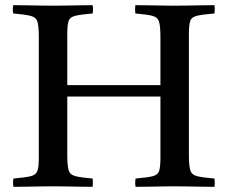

<svg xmlns="http://www.w3.org/2000/svg" viewBox="-20 -721 880 742"><path d="M32 1Q29 -14 32 -31Q78 -35 98.5 -40Q119 -45 124.5 -60.5Q130 -76 130 -111V-576Q130 -618 125 -636Q120 -654 99 -659.5Q78 -665 31 -669Q28 -684 31 -701Q51 -701 80.5 -700.5Q110 -700 139 -699.5Q168 -699 186 -699Q204 -699 232.5 -699.5Q261 -700 290.5 -700.5Q320 -701 338 -701Q341 -686 338 -669Q292 -665 271 -660Q250 -655 245 -639.5Q240 -624 240 -589V-392H600V-576Q600 -618 595 -636Q590 -654 570 -659.5Q550 -665 503 -669Q501 -684 503 -701Q522 -701 551 -700.5Q580 -700 609 -699.5Q638 -699 656 -699Q676 -699 704 -699.5Q732 -700 760.5 -700.5Q789 -701 809 -701Q811 -686 809 -669Q762 -665 741 -660Q720 -655 715 -639.5Q710 -624 710 -589V-124Q710 -83 715 -64.5Q720 -46 740.5 -40.5Q761 -35 809 -31Q811 -14 809 1Q788 1 759 0.5Q730 0 701.5 -0.5Q673 -1 654 -1Q636 -1 608 -0.5Q580 0 552 0.5Q524 1 504 1Q501 -14 504 -31Q550 -35 570 -40Q590 -45 595 -60.5Q600 -76 600 -111V-348H240V-124Q240 -82 245 -64Q250 -46 270.5 -40.5Q291 -35 338 -31Q340 -14 338 1Q318 1 289 0.5Q260 0 231.5 -0.5Q203 -1 184 -1Q166 -1 137.5 -0.5Q109 0 80.5 0.5Q52 1 32 1Z"/></svg>

Font: Tiro Devanagari Sanskrit
Style: Regular
Weight: 400
Designer: Devanagari: John Hudson & Fiona Ross. Latin: John Hudson.
Foundry: Tiro Typeworks Ltd.
Version: Version 1.52